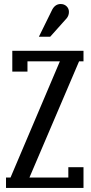

<svg xmlns="http://www.w3.org/2000/svg" viewBox="-20 -932 452 952"><path d="M229 -750H172.9L235.8 -877.9Q251 -912.1 280.8 -912.1Q298.3 -912.1 310.1 -900.9Q321.8 -889.6 321.8 -873Q321.8 -855.5 311 -841.8ZM41 -680.2H394V-627.9H372.1L126 -51.8H318.8V-103H394V0H9.8V-51.8H32.2L276.9 -627.9H116.2V-577.1H41Z"/></svg>

Font: Margherita Semibold
Style: Regular
Weight: 600
Designer: James Puckett
Foundry: Dunwich Type Founders
Version: Version 1.008;hotconv 1.0.109;makeotfexe 2.5.65596